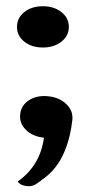

<svg xmlns="http://www.w3.org/2000/svg" viewBox="-20 -471 293 632"><path d="M35.9 -382.3Q35.9 -412.1 60.1 -431.3Q84.3 -450.5 121.2 -450.5Q157.6 -450.5 182.1 -431.3Q206.6 -412.1 206.6 -382.3Q206.6 -353 182.1 -333.8Q157.6 -314.6 121.2 -314.6Q84.3 -314.6 60.1 -333.8Q35.9 -353 35.9 -382.3ZM46.5 -95.5Q50 -125.3 76.3 -141.7Q102.5 -158.1 139.9 -154Q176.3 -150 198.7 -128Q221.2 -106.1 218.2 -76.3Q212.1 -25.8 199.2 10.1Q186.4 46 169.7 69.7Q153 93.4 133.6 109.1Q114.1 124.7 96.5 136.4Q83.3 143.9 65.2 141.2Q47 138.4 37.9 126.8Q112.1 74.7 124.7 -17.7Q87.4 -21.7 65.2 -43.7Q42.9 -65.7 46.5 -95.5Z"/></svg>

Font: Myanmar KatKuu
Style: Regular
Weight: 400
Designer: Khon Soe Zaw Thu
Foundry: MPUA
Version: Version 1.00 September 13, 2016, initial release